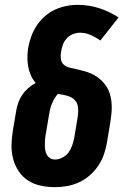

<svg xmlns="http://www.w3.org/2000/svg" viewBox="-20 -764 540 792"><path d="M207 8Q177 8 148.5 2Q120 -4 96.5 -19Q73 -34 57.5 -57Q42 -80 34.5 -107.5Q27 -135 27.5 -165Q28 -195 33 -225L47 -308Q50 -325 56 -342Q62 -359 72.5 -374Q83 -389 97 -401Q111 -413 127 -422Q115 -436 107.5 -453Q100 -470 96.5 -488.5Q93 -507 93 -526.5Q93 -546 96 -565Q100 -589 108.5 -612.5Q117 -636 130.5 -657Q144 -678 163.5 -695.5Q183 -713 205.5 -723.5Q228 -734 252 -739Q276 -744 300 -744Q347 -744 390 -730Q433 -716 469 -692L394 -597Q376 -610 354.5 -619.5Q333 -629 309 -629Q295 -629 280 -623Q265 -617 254.5 -605Q244 -593 239 -578.5Q234 -564 232 -550Q229 -534 231.5 -519Q234 -504 245 -495.5Q256 -487 271 -484Q286 -481 300.5 -477.5Q315 -474 329.5 -470Q344 -466 357 -460Q370 -454 381.5 -446Q393 -438 403 -427.5Q413 -417 420.5 -405Q428 -393 432.5 -379Q437 -365 439 -350.5Q441 -336 441 -320.5Q441 -305 439 -289.5Q437 -274 435 -259L421 -175Q417 -151 408.5 -126.5Q400 -102 385 -80Q370 -58 350 -40.5Q330 -23 306 -12Q282 -1 256.5 3.5Q231 8 207 8ZM207 -106Q222 -106 237.5 -114Q253 -122 262.5 -135Q272 -148 277.5 -163.5Q283 -179 286 -194L300 -278Q302 -291 302.5 -304.5Q303 -318 300 -330Q297 -342 288.5 -351Q280 -360 268.5 -365Q257 -370 244.5 -372Q232 -374 219 -377Q211 -368 204.5 -357Q198 -346 193.5 -335Q189 -324 186.5 -312.5Q184 -301 182 -289L168 -206Q166 -195 165.5 -184.5Q165 -174 165 -163.5Q165 -153 167 -143Q169 -133 174 -124.5Q179 -116 187.5 -111Q196 -106 207 -106Z"/></svg>

Font: Iosevka Curly Slab Heavy
Style: Italic
Weight: 900
Italic angle: -9°
Monospace: yes
Designer: Belleve Invis
Foundry: Belleve Invis
Version: Version 22.1.2; ttfautohint (v1.8.4)